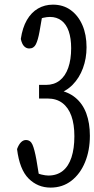

<svg xmlns="http://www.w3.org/2000/svg" viewBox="-20 -812 416 847"><path d="M203.1 15.6Q146.5 15.6 106.4 -24.2Q66.4 -64 55.2 -154.3Q62.5 -174.3 72.5 -184.3Q82.5 -194.3 94.2 -194.3Q114.3 -194.3 123.3 -173.8Q132.3 -153.3 140.6 -107.4L155.8 -15.1L125 -58.1Q145 -46.4 162.8 -42Q180.7 -37.6 193.4 -37.6Q231 -37.6 256.6 -57.9Q282.2 -78.1 295.2 -117.4Q308.1 -156.7 308.1 -210.9Q308.1 -263.7 294.9 -300.5Q281.7 -337.4 255.4 -357.4Q229 -377.4 189.9 -377.4H152.3V-437.5H183.1Q218.3 -437.5 243.2 -456.8Q268.1 -476.1 281 -512.7Q293.9 -549.3 293.9 -599.1Q293.9 -643.1 283.2 -674.1Q272.5 -705.1 251.2 -721.2Q230 -737.3 200.2 -737.3Q187.5 -737.3 170.9 -733.6Q154.3 -730 134.3 -720.7L168.5 -754.4L154.3 -672.4Q147.5 -634.8 138.2 -616.5Q128.9 -598.1 108.9 -598.1Q96.2 -598.1 86.4 -607.9Q76.7 -617.7 71.8 -640.1Q79.1 -689.9 98.6 -723.6Q118.2 -757.3 147.7 -774.4Q177.2 -791.5 213.4 -791.5Q259.3 -791.5 292.2 -767.3Q325.2 -743.2 343.5 -701.2Q361.8 -659.2 361.8 -603.5Q361.8 -554.2 345.9 -511.2Q330.1 -468.3 300.5 -438.2Q271 -408.2 229 -396V-416Q278.8 -408.7 311.8 -381.8Q344.7 -355 360.6 -312Q376.5 -269 376.5 -213.4Q376.5 -148.4 355.2 -96.7Q334 -44.9 294.9 -14.6Q255.9 15.6 203.1 15.6Z"/></svg>

Font: Scarab Serif
Style: Regular
Weight: 400
Designer: John Roberts
Foundry: Scarab
Version: 1.0